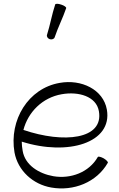

<svg xmlns="http://www.w3.org/2000/svg" viewBox="-20 -994 641 1033"><path d="M274 -793C292 -847 318 -897 336 -950C338 -955 326 -964 310 -969C293 -975 279 -975 277 -970C259 -916 250 -860 233 -807C230 -798 236 -787 248 -783C259 -780 271 -784 274 -793ZM560 -118C563 -122 553 -133 538 -142C523 -150 509 -154 506 -149C459 -67 361 -30 267 -46C188 -60 115 -106 102 -182C99 -199 97 -216 97 -232C346 -153 586 -226 555 -404C536 -513 417 -569 301 -548C132 -519 28 -348 58 -174C76 -76 157 -2 256 15C376 36 500 -13 560 -118ZM312 -487C402 -503 498 -476 512 -396C539 -244 323 -221 106 -295C131 -391 208 -469 312 -487Z"/></svg>

Font: Nupuram ExtraLight
Style: Regular
Weight: 200
Designer: Santhosh Thottingal (santhosh.thottingal@gmail.com)
Foundry: SMC
Version: Version 1.000